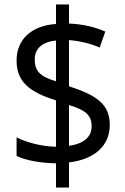

<svg xmlns="http://www.w3.org/2000/svg" viewBox="-20 -779 560 857"><path d="M230 -50V58H288V-54C404 -68 470 -130 470 -221C470 -316 409 -354 288 -394V-600C338 -596 385 -584 425 -567L450 -638C405 -658 352 -671 288 -674V-759H230V-672C123 -665 54 -605 54 -509C54 -417 107 -369 230 -331V-124C166 -125 96 -144 54 -166V-83C95 -63 161 -51 230 -50ZM230 -598V-416C158 -438 135 -462 135 -514C135 -560 166 -592 230 -598ZM288 -128V-310C364 -287 389 -264 389 -215C389 -170 357 -138 288 -128Z"/></svg>

Font: Noto Sans Lao Looped SemiCondensed
Style: Regular
Weight: 400
Width: 4
Designer: Mark Frömberg, Ben Mitchell
Foundry: The Fontpad Ltd
Version: Version 1.003